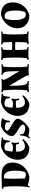

<svg xmlns="http://www.w3.org/2000/svg" viewBox="1599 -2194 622 3860"><g transform="rotate(-90 1910.0 -264.0)"><path d="M45 -537 316 -544Q443 -544 507.5 -490.5Q572 -437 572 -316.5Q572 -196 491 -102Q410 -8 288 15Q210 15 113 -18Q101 -3 92 22L72 17Q95 -95 95 -258Q95 -421 84 -498Q69 -507 45 -513ZM284 -496Q266 -496 253 -492Q247 -407 247 -288.5Q247 -170 252 -77Q283 -55 319 -55Q355 -55 378 -69Q409 -144 409 -262Q409 -496 284 -496Z M902 -74Q964 -74 1027 -126L1044 -109Q968 -16 876 15Q760 15 694 -45.5Q628 -106 628 -223Q628 -340 703.5 -433Q779 -526 899 -555Q984 -555 1075 -539L1074 -516Q1057 -516 1036 -508Q1012 -445 1011 -379H986Q977 -414 975 -450Q937 -485 878 -485Q842 -485 821 -471Q797 -413 793 -325Q826 -314 876.5 -314Q927 -314 958 -345L979 -339Q968 -303 968 -269Q968 -235 977 -194L953 -190Q943 -213 935 -251Q909 -256 867.5 -256Q826 -256 791 -248Q791 -195 798.5 -160Q806 -125 831.5 -99.5Q857 -74 902 -74Z M1260 -69Q1291 -69 1312.5 -81.5Q1334 -94 1334 -117Q1334 -140 1298 -167.5Q1262 -195 1218.5 -219Q1175 -243 1139 -274.5Q1103 -306 1103 -334Q1103 -398 1170.5 -467Q1238 -536 1307 -555Q1391 -555 1461 -536V-520Q1417 -480 1410 -376H1384Q1384 -423 1379 -444Q1339 -476 1285 -476Q1257 -476 1234.5 -465Q1212 -454 1212 -433.5Q1212 -413 1249.5 -386Q1287 -359 1332.5 -335.5Q1378 -312 1415.5 -280.5Q1453 -249 1453 -222Q1453 -166 1381.5 -88Q1310 -10 1249 15Q1178 15 1109 -4Q1093 5 1074 27L1056 10Q1116 -57 1116 -171H1141L1145 -114Q1192 -69 1260 -69Z M1784 -74Q1846 -74 1909 -126L1926 -109Q1850 -16 1758 15Q1642 15 1576 -45.5Q1510 -106 1510 -223Q1510 -340 1585.5 -433Q1661 -526 1781 -555Q1866 -555 1957 -539L1956 -516Q1939 -516 1918 -508Q1894 -445 1893 -379H1868Q1859 -414 1857 -450Q1819 -485 1760 -485Q1724 -485 1703 -471Q1679 -413 1675 -325Q1708 -314 1758.5 -314Q1809 -314 1840 -345L1861 -339Q1850 -303 1850 -269Q1850 -235 1859 -194L1835 -190Q1825 -213 1817 -251Q1791 -256 1749.5 -256Q1708 -256 1673 -248Q1673 -195 1680.5 -160Q1688 -125 1713.5 -99.5Q1739 -74 1784 -74Z M2024 -31Q2036 -123 2036 -266Q2036 -409 2022 -509Q2000 -516 1984 -525L1987 -549Q2047 -540 2126 -540Q2205 -540 2250 -548L2253 -531Q2234 -523 2234 -503.5Q2234 -484 2261.5 -432.5Q2289 -381 2405 -192L2408 -194V-273Q2408 -414 2394 -465Q2380 -516 2330 -528L2333 -547Q2377 -540 2434.5 -540Q2492 -540 2548 -548L2550 -526Q2530 -517 2502 -511Q2489 -435 2489 -272Q2489 -109 2502 -29Q2524 -24 2550 -16L2548 7Q2498 0 2430 0Q2362 0 2327 5Q2327 -24 2302 -72Q2273 -127 2121 -377L2117 -376V-311Q2117 -184 2126 -120Q2135 -56 2166 -29Q2188 -24 2214 -16L2212 7Q2162 0 2103 0Q2044 0 1991 8L1987 -16Q2000 -23 2024 -31Z M2995 -265Q2964 -271 2914.5 -271Q2865 -271 2835 -265Q2835 -111 2846 -34Q2868 -30 2894 -21L2892 2Q2842 -5 2767.5 -5Q2693 -5 2640 3L2636 -21Q2649 -28 2673 -36Q2683 -119 2683 -271.5Q2683 -424 2671 -514Q2649 -521 2633 -530L2636 -554Q2696 -545 2764.5 -545Q2833 -545 2890 -553L2892 -531Q2872 -522 2844 -516Q2835 -469 2835 -337Q2871 -329 2918 -329Q2965 -329 2995 -336Q2994 -448 2986 -514Q2964 -521 2948 -530L2951 -554Q3011 -545 3080 -545Q3149 -545 3206 -553L3208 -531Q3188 -522 3160 -516Q3147 -443 3147 -275Q3147 -107 3160 -34Q3182 -30 3208 -21L3206 2Q3156 -5 3081 -5Q3006 -5 2953 3L2949 -21Q2962 -28 2986 -36Q2994 -103 2995 -265Z M3543 -555Q3660 -555 3726 -495Q3792 -435 3792 -317Q3792 -199 3721 -106.5Q3650 -14 3532 15Q3415 15 3343.5 -50Q3272 -115 3272 -227.5Q3272 -340 3348 -433Q3424 -526 3543 -555ZM3467 -471Q3436 -396 3436 -280Q3436 -197 3452 -147.5Q3468 -98 3491.5 -77Q3515 -56 3545 -56Q3575 -56 3597 -70Q3628 -140 3628 -257Q3628 -388 3600 -436Q3588 -456 3566.5 -470Q3545 -484 3516 -484Q3487 -484 3467 -471Z"/></g></svg>

Font: Almendra SC
Style: Bold
Weight: 700
Designer: Ana Sanfelippo
Foundry: Ana Sanfelippo
Version: Version 1.003